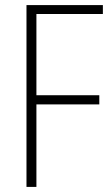

<svg xmlns="http://www.w3.org/2000/svg" viewBox="-20 -734 440 754"><path d="M123 0V-324H370V-360H123V-679H384V-714H84V0Z"/></svg>

Font: Noto Sans Malayalam Condensed ExtraLight
Style: Regular
Weight: 200
Width: 3
Designer: Jelle Bosma - Monotype Design Team
Foundry: Monotype Imaging Inc.
Version: Version 2.104